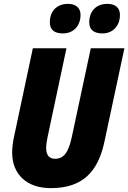

<svg xmlns="http://www.w3.org/2000/svg" viewBox="-20 -964 664 994"><path d="M511 -791C564 -791 601 -830 601 -887C601 -927 573 -944 536 -944C475 -944 442 -903 442 -849C442 -808 468 -791 511 -791ZM306 -791C360 -791 397 -830 397 -887C397 -927 368 -944 332 -944C271 -944 238 -903 238 -849C238 -808 263 -791 306 -791ZM243 10C408 10 488 -75 521 -232L624 -714H450L352 -256C334 -172 309 -142 265 -142C235 -142 219 -160 219 -199C219 -214 222 -233 226 -253L324 -714H150L52 -253C46 -226 43 -196 43 -174C43 -62 118 10 243 10Z"/></svg>

Font: Noto Sans Condensed Black
Style: Italic
Weight: 900
Width: 3
Italic angle: -12°
Designer: Monotype Design Team
Foundry: Monotype Imaging Inc.
Version: Version 2.013